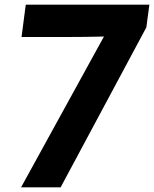

<svg xmlns="http://www.w3.org/2000/svg" viewBox="-20 -800 658 820"><path d="M72 -642 90 -780H618L605 -683L239 0H70L424 -644Q385 -643 346 -642.5Q307 -642 268 -642Z"/></svg>

Font: Tanohe Sans
Style: Bold Italic
Weight: 700
Designer: Village Type and Design LLC & Cristiano Sobral
Foundry: Cooper Hewitt Smithsonian Design Museum
Version: Version 1.00;September 29, 2021;FontCreator 13.0.0.2655 64-b